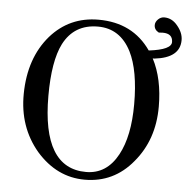

<svg xmlns="http://www.w3.org/2000/svg" viewBox="-53 -795 845 862"><g transform="rotate(5 369.5 -364.5)"><path d="M663 -341Q663 -192 576 -89Q491 14 360 14Q234 14 142 -91Q52 -197 54 -347Q56 -508 144 -610Q229 -707 360 -707Q514 -707 596 -589Q647 -595 672.5 -607Q698 -619 697 -637Q696 -674 652 -674Q640 -674 634 -673Q613 -684 613 -705Q613 -719 625 -731Q637 -743 653 -743Q688 -743 713 -712Q739 -681 739 -648Q739 -568 625 -555H617Q663 -467 663 -341ZM552 -343Q552 -494 510 -578Q460 -676 360 -676Q253 -676 205 -583Q165 -504 165 -347Q165 -21 363 -21Q456 -21 506 -114Q552 -199 552 -343Z"/></g></svg>

Font: GFS Didot
Style: Regular
Weight: 400
Designer: Takis Katsoulidis and George D. Matthiopoulos
Foundry: Takis Katsoulidis and George D. Matthiopoulos
Version: Version 1.0